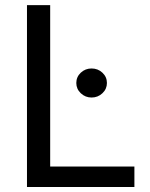

<svg xmlns="http://www.w3.org/2000/svg" viewBox="-20 -748 602 768"><path d="M87.9 0V-727.5H180.7V-82H517.6V0ZM346.2 -357.9Q321.3 -357.9 303.2 -375Q285.2 -392.1 285.2 -416Q285.2 -440.4 303.2 -457.3Q321.3 -474.1 346.2 -474.1Q371.6 -474.1 389.6 -457.3Q407.7 -440.4 407.7 -416Q407.7 -392.1 389.6 -375Q371.6 -357.9 346.2 -357.9Z"/></svg>

Font: Adwaita Sans
Style: Regular
Weight: 400
Designer: Rasmus Andersson
Foundry: rsms
Version: Version 4.001;git-9221beed3